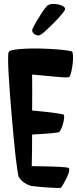

<svg xmlns="http://www.w3.org/2000/svg" viewBox="-20 -944 385 960"><path d="M327.1 -559.6Q323.2 -554.7 279.3 -558.6Q235.4 -562.5 140.6 -571.3Q140.6 -539.1 141.1 -492.2Q141.6 -445.3 140.6 -391.6Q213.9 -384.8 254.9 -378.9Q295.9 -373 297.9 -371.1Q301.8 -367.2 300.8 -355Q299.8 -342.8 295.9 -328.1Q292 -313.5 286.1 -300.3Q280.3 -287.1 274.4 -283.2Q269.5 -281.2 235.8 -277.8Q202.1 -274.4 140.6 -271.5Q140.6 -229.5 140.1 -188.5Q139.6 -147.5 138.7 -113.3Q233.4 -112.3 276.9 -109.9Q320.3 -107.4 324.2 -103.5Q328.1 -98.6 324.7 -85Q321.3 -71.3 314 -56.2Q306.6 -41 298.3 -26.4Q290 -11.7 285.2 -5.9Q283.2 -3.9 261.7 -4.4Q240.2 -4.9 213.9 -6.8Q187.5 -8.8 163.1 -11.2Q138.7 -13.7 130.9 -15.6Q116.2 -20.5 99.6 -31.7Q83 -43 73.2 -60.5Q71.3 -65.4 66.9 -93.3Q62.5 -121.1 57.6 -164.1Q52.7 -207 47.9 -260.7Q43 -314.5 38.1 -370.1Q33.2 -425.8 29.3 -479.5Q25.4 -533.2 22.9 -576.7Q20.5 -620.1 20.5 -648.9Q20.5 -677.7 23.4 -683.6Q26.4 -691.4 50.8 -695.3Q75.2 -699.2 109.4 -700.7Q143.6 -702.1 183.1 -701.2Q222.7 -700.2 256.8 -697.8Q291 -695.3 314.5 -691.9Q337.9 -688.5 340.8 -685.5Q344.7 -680.7 345.2 -663.1Q345.7 -645.5 343.3 -624.5Q340.8 -603.5 336.4 -584.5Q332 -565.4 327.1 -559.6ZM288.1 -872.1Q276.4 -857.4 260.3 -840.8Q244.1 -824.2 228.5 -809.1Q212.9 -793.9 199.7 -782.7Q186.5 -771.5 179.7 -768.6Q168.9 -763.7 155.3 -771.5Q141.6 -779.3 140.6 -793Q140.6 -796.9 148.4 -812Q156.2 -827.1 167 -844.7Q177.7 -862.3 188.5 -878.9Q199.2 -895.5 205.1 -902.3Q211.9 -910.2 213.9 -913.1Q215.8 -916 220.7 -918Q229.5 -923.8 244.1 -924.3Q258.8 -924.8 273.4 -921.4Q288.1 -918 297.9 -911.1Q307.6 -904.3 305.7 -897.5Q304.7 -893.6 298.8 -885.7Q293 -877.9 288.1 -872.1Z"/></svg>

Font: Jolly Lodger
Style: Regular
Weight: 400
Designer: Stuart Sandler
Foundry: Font Diner, Inc
Version: Version 1.000